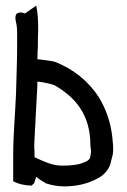

<svg xmlns="http://www.w3.org/2000/svg" viewBox="-20 -650 451 684"><path d="M27 -4C44 5 68 11 93 11C95 8 98 6 101 4L109 -20L121 -11C127 -7 135 -2 143 3C163 10 188 14 208 14C255 14 293 4 325 -13C349 -24 371 -47 376 -77C378 -85 380 -92 382 -101C385 -119 382 -142 380 -163C374 -218 355 -266 332 -304C294 -362 242 -403 178 -429C163 -434 141 -435 123 -438C120 -438 117 -439 113 -439C114 -449 114 -459 114 -469C115 -477 115 -485 115 -493C115 -509 115 -526 116 -542C116 -575 115 -603 109 -630L69 -602C62 -604 54 -609 40 -602C31 -592 36 -575 39 -562C40 -553 41 -546 41 -535V-482C41 -438 39 -390 38 -348L37 -315C34 -242 27 -170 27 -96ZM102 -127C102 -143 103 -157 104 -172C104 -188 107 -217 107 -233C109 -270 111 -304 113 -342V-359C115 -358 116 -359 117 -359C134 -357 160 -352 175 -346C245 -305 302 -245 302 -133C302 -125 305 -115 304 -106C303 -101 302 -95 301 -89C297 -75 277 -71 264 -66C247 -62 228 -60 206 -60C166 -58 128 -79 103 -90V-108Z"/></svg>

Font: SolarCharger
Style: 550
Weight: 400
Designer: Mew Too
Foundry: Cannot Into Space Fonts/KineticPlasma Fonts
Version: Version 1.100